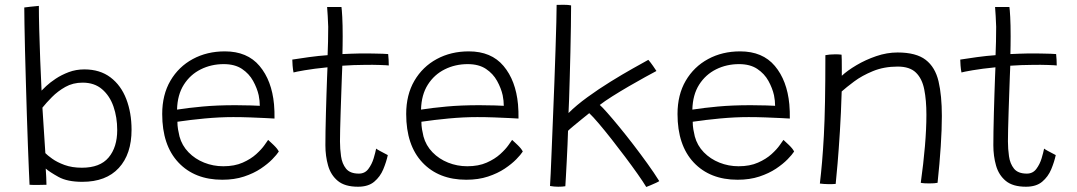

<svg xmlns="http://www.w3.org/2000/svg" viewBox="-20 -744 4394 783"><path d="M100.5 9.5Q99.5 -8 97.8 -50Q96 -92 93.8 -150.5Q91.5 -209 89.5 -275.8Q87.5 -342.5 85.5 -410.2Q83.5 -478 82 -538.5Q80.5 -599 79.8 -645Q79 -691 79 -713.5Q85.5 -714.5 103.5 -716.5Q121.5 -718.5 138.5 -720Q138.5 -680.5 140 -622.2Q141.5 -564 144 -499.2Q146.5 -434.5 149.5 -374.5Q154 -379.5 169 -393.5Q184 -407.5 207.2 -423Q230.5 -438.5 260.2 -449.8Q290 -461 324 -461Q387.5 -461 430.5 -428.5Q473.5 -396 495 -340Q516.5 -284 516.5 -215Q516.5 -115.5 464.5 -59Q412.5 -2.5 315.5 -2.5Q254.5 -2.5 218.5 -22.5Q182.5 -42.5 166.5 -56.5Q167.5 -42 168.5 -21.5Q169.5 -1 169.5 9.5Q157.5 10 135.2 10.2Q113 10.5 100.5 9.5ZM165 -119.5Q173 -111 192.8 -96.8Q212.5 -82.5 243.2 -71.2Q274 -60 314 -60Q388 -60 423 -101.8Q458 -143.5 458 -213.5Q458 -265.5 442.8 -309.5Q427.5 -353.5 396.2 -380.2Q365 -407 317 -407Q277.5 -407 246.5 -389.5Q215.5 -372 192 -348.2Q168.5 -324.5 153 -305Q153.5 -297.5 155.2 -270.8Q157 -244 159 -211.5Q161 -179 162.8 -152.8Q164.5 -126.5 165 -119.5Z M1117 -126Q1109 -113.5 1090.5 -94.5Q1072 -75.5 1043.2 -56.2Q1014.5 -37 975.2 -24Q936 -11 886.5 -11Q774 -11 707.8 -81.2Q641.5 -151.5 641.5 -279Q641.5 -357.5 675 -414.8Q708.5 -472 766.2 -503.2Q824 -534.5 897 -534.5Q988.5 -534.5 1038.5 -475Q1088.5 -415.5 1097.5 -318.5Q1100 -289.5 1099.5 -260.5Q1091.5 -261 1063.8 -262.5Q1036 -264 1000 -265.2Q964 -266.5 931.5 -266.5Q876 -266.5 814.8 -260.8Q753.5 -255 703.5 -247.5Q703.5 -231.5 706 -216.5Q708.5 -201.5 712 -187.5Q722 -150.5 748.8 -123Q775.5 -95.5 812.5 -80.8Q849.5 -66 890.5 -66Q936.5 -66 969.8 -80.8Q1003 -95.5 1025 -115.5Q1047 -135.5 1058.8 -152.5Q1070.5 -169.5 1073.5 -173.5Q1080 -168 1096 -152.5Q1112 -137 1117 -126ZM702 -297Q746.5 -304 805.8 -309.5Q865 -315 940 -315Q978.5 -315 1003.8 -314Q1029 -313 1039.5 -312.5Q1039.5 -333 1035 -355.5Q1028.5 -384.5 1012.2 -414Q996 -443.5 966.8 -463Q937.5 -482.5 892.5 -482.5Q841.5 -482.5 798.8 -461.2Q756 -440 729.8 -398.8Q703.5 -357.5 702 -297Z M1561.5 -111.5Q1555.5 -83.5 1543 -53.5Q1530.5 -23.5 1506.2 -3Q1482 17.5 1440 17.5Q1386.5 17.5 1357.8 -6.2Q1329 -30 1318 -68.8Q1307 -107.5 1307 -151.5Q1307 -174 1307.5 -209Q1308 -244 1309.2 -283.8Q1310.5 -323.5 1311.5 -361Q1312.5 -398.5 1313.8 -427.5Q1315 -456.5 1315.5 -469.5Q1260 -464 1222.5 -457.5Q1185 -451 1177 -448.5Q1174.5 -460 1173.2 -477Q1172 -494 1172 -501Q1199.5 -505.5 1239.8 -511Q1280 -516.5 1316 -519Q1317 -543.5 1317.8 -574.5Q1318.5 -605.5 1318.5 -634.5Q1318 -657.5 1316.5 -678.8Q1315 -700 1314 -715.5H1372.5Q1374 -707 1375.8 -674.5Q1377.5 -642 1377.5 -596.5Q1377.5 -581 1377.2 -559Q1377 -537 1376.5 -523.5Q1391 -524 1413 -525Q1435 -526 1448.5 -526Q1473.5 -526 1498.2 -525.8Q1523 -525.5 1541 -524.8Q1559 -524 1563 -523.5Q1564 -516.5 1564.8 -500.8Q1565.5 -485 1565.5 -477Q1560 -478 1530 -479Q1500 -480 1470 -479.5Q1448 -479.5 1422 -478.5Q1396 -477.5 1376 -476Q1375.5 -461.5 1374.2 -431.2Q1373 -401 1371.8 -363.2Q1370.5 -325.5 1369.2 -287.2Q1368 -249 1367.2 -217Q1366.5 -185 1366.5 -167.5Q1366.5 -137 1370.8 -106.8Q1375 -76.5 1391.2 -56.2Q1407.5 -36 1443.5 -36Q1468 -36 1482.2 -55Q1496.5 -74 1503.8 -98.2Q1511 -122.5 1514 -138Q1517.5 -135 1528 -129.2Q1538.5 -123.5 1548.8 -118.2Q1559 -113 1561.5 -111.5Z M2112 -126Q2104 -113.5 2085.5 -94.5Q2067 -75.5 2038.2 -56.2Q2009.5 -37 1970.2 -24Q1931 -11 1881.5 -11Q1769 -11 1702.8 -81.2Q1636.5 -151.5 1636.5 -279Q1636.5 -357.5 1670 -414.8Q1703.5 -472 1761.2 -503.2Q1819 -534.5 1892 -534.5Q1983.5 -534.5 2033.5 -475Q2083.5 -415.5 2092.5 -318.5Q2095 -289.5 2094.5 -260.5Q2086.5 -261 2058.8 -262.5Q2031 -264 1995 -265.2Q1959 -266.5 1926.5 -266.5Q1871 -266.5 1809.8 -260.8Q1748.5 -255 1698.5 -247.5Q1698.5 -231.5 1701 -216.5Q1703.5 -201.5 1707 -187.5Q1717 -150.5 1743.8 -123Q1770.5 -95.5 1807.5 -80.8Q1844.5 -66 1885.5 -66Q1931.5 -66 1964.8 -80.8Q1998 -95.5 2020 -115.5Q2042 -135.5 2053.8 -152.5Q2065.5 -169.5 2068.5 -173.5Q2075 -168 2091 -152.5Q2107 -137 2112 -126ZM1697 -297Q1741.5 -304 1800.8 -309.5Q1860 -315 1935 -315Q1973.5 -315 1998.8 -314Q2024 -313 2034.5 -312.5Q2034.5 -333 2030 -355.5Q2023.5 -384.5 2007.2 -414Q1991 -443.5 1961.8 -463Q1932.5 -482.5 1887.5 -482.5Q1836.5 -482.5 1793.8 -461.2Q1751 -440 1724.8 -398.8Q1698.5 -357.5 1697 -297Z M2615.5 18.5Q2602.5 -3 2579.8 -35.2Q2557 -67.5 2529.2 -104.5Q2501.5 -141.5 2473.5 -177Q2445.5 -212.5 2421.8 -240.5Q2398 -268.5 2383 -282.5Q2371.5 -273.5 2352.8 -258.2Q2334 -243 2317.5 -229.2Q2301 -215.5 2296.5 -210.5Q2296 -189 2294.5 -155.2Q2293 -121.5 2291.2 -86.2Q2289.5 -51 2287.8 -23Q2286 5 2285.5 15.5Q2279.5 16.5 2272 17Q2264.5 17.5 2256.5 17.5Q2240.5 17.5 2223 14.5Q2224 3 2225.8 -37.2Q2227.5 -77.5 2230 -137Q2232.5 -196.5 2235.2 -266Q2238 -335.5 2240.8 -406.5Q2243.5 -477.5 2245.5 -541.5Q2247.5 -605.5 2248.8 -653.5Q2250 -701.5 2250 -724Q2262.5 -724.5 2278.5 -724.5Q2298 -724.5 2309 -722Q2309 -685.5 2308.2 -635.8Q2307.5 -586 2306.2 -531.8Q2305 -477.5 2303.5 -427.2Q2302 -377 2300.8 -338.5Q2299.5 -300 2298.5 -283Q2330 -314.5 2375.8 -347.8Q2421.5 -381 2470 -411Q2518.5 -441 2559.8 -464.2Q2601 -487.5 2624 -500Q2633.5 -489 2643.2 -475Q2653 -461 2657 -454.5Q2641.5 -446.5 2610.8 -429.5Q2580 -412.5 2544.2 -391.8Q2508.5 -371 2476.5 -350.8Q2444.5 -330.5 2426 -316Q2435.5 -308 2456.5 -284.2Q2477.5 -260.5 2505.2 -226.8Q2533 -193 2562.8 -154.2Q2592.5 -115.5 2620.2 -77Q2648 -38.5 2668.5 -5.5Q2665.5 -3 2655 1.8Q2644.5 6.5 2633 11.5Q2621.5 16.5 2615.5 18.5Z M3218.5 -126Q3210.5 -113.5 3192 -94.5Q3173.5 -75.5 3144.8 -56.2Q3116 -37 3076.8 -24Q3037.5 -11 2988 -11Q2875.5 -11 2809.2 -81.2Q2743 -151.5 2743 -279Q2743 -357.5 2776.5 -414.8Q2810 -472 2867.8 -503.2Q2925.5 -534.5 2998.5 -534.5Q3090 -534.5 3140 -475Q3190 -415.5 3199 -318.5Q3201.5 -289.5 3201 -260.5Q3193 -261 3165.2 -262.5Q3137.5 -264 3101.5 -265.2Q3065.5 -266.5 3033 -266.5Q2977.5 -266.5 2916.2 -260.8Q2855 -255 2805 -247.5Q2805 -231.5 2807.5 -216.5Q2810 -201.5 2813.5 -187.5Q2823.5 -150.5 2850.2 -123Q2877 -95.5 2914 -80.8Q2951 -66 2992 -66Q3038 -66 3071.2 -80.8Q3104.5 -95.5 3126.5 -115.5Q3148.5 -135.5 3160.2 -152.5Q3172 -169.5 3175 -173.5Q3181.5 -168 3197.5 -152.5Q3213.5 -137 3218.5 -126ZM2803.5 -297Q2848 -304 2907.2 -309.5Q2966.5 -315 3041.5 -315Q3080 -315 3105.2 -314Q3130.5 -313 3141 -312.5Q3141 -333 3136.5 -355.5Q3130 -384.5 3113.8 -414Q3097.5 -443.5 3068.2 -463Q3039 -482.5 2994 -482.5Q2943 -482.5 2900.2 -461.2Q2857.5 -440 2831.2 -398.8Q2805 -357.5 2803.5 -297Z M3388 6Q3382 6.5 3374.5 6.8Q3367 7 3359.5 7Q3350.5 7 3340.2 6.2Q3330 5.5 3323.5 4.5Q3328.5 -37.5 3332.5 -84.2Q3336.5 -131 3339.8 -190.8Q3343 -250.5 3344.5 -330.5Q3346 -410.5 3346 -519Q3353.5 -520.5 3363.8 -521.5Q3374 -522.5 3386 -522.5Q3392.5 -522.5 3399.8 -522.2Q3407 -522 3412 -521Q3412.5 -515 3412.8 -499.8Q3413 -484.5 3413 -466.8Q3413 -449 3413 -435Q3435.5 -456 3472.5 -478Q3509.5 -500 3553.2 -515Q3597 -530 3640.5 -530Q3716 -530 3755 -500Q3794 -470 3807.5 -412.2Q3821 -354.5 3821 -271Q3821 -217 3816.5 -147.5Q3812 -78 3803.5 1.5Q3792.5 4 3769.5 4Q3760 4 3751 3.5Q3742 3 3735 1.5Q3746 -77 3752 -147.8Q3758 -218.5 3758 -276Q3758 -335 3749.2 -379.2Q3740.5 -423.5 3715.2 -448Q3690 -472.5 3641 -472.5Q3585 -472.5 3540 -454Q3495 -435.5 3463 -411.5Q3431 -387.5 3412.5 -371Q3410 -283 3405.2 -208Q3400.5 -133 3395.8 -77.8Q3391 -22.5 3388 6Z M4285.5 -111.5Q4279.5 -83.5 4267 -53.5Q4254.5 -23.5 4230.2 -3Q4206 17.5 4164 17.5Q4110.5 17.5 4081.8 -6.2Q4053 -30 4042 -68.8Q4031 -107.5 4031 -151.5Q4031 -174 4031.5 -209Q4032 -244 4033.2 -283.8Q4034.5 -323.5 4035.5 -361Q4036.5 -398.5 4037.8 -427.5Q4039 -456.5 4039.5 -469.5Q3984 -464 3946.5 -457.5Q3909 -451 3901 -448.5Q3898.5 -460 3897.2 -477Q3896 -494 3896 -501Q3923.5 -505.5 3963.8 -511Q4004 -516.5 4040 -519Q4041 -543.5 4041.8 -574.5Q4042.5 -605.5 4042.5 -634.5Q4042 -657.5 4040.5 -678.8Q4039 -700 4038 -715.5H4096.5Q4098 -707 4099.8 -674.5Q4101.5 -642 4101.5 -596.5Q4101.5 -581 4101.2 -559Q4101 -537 4100.5 -523.5Q4115 -524 4137 -525Q4159 -526 4172.5 -526Q4197.5 -526 4222.2 -525.8Q4247 -525.5 4265 -524.8Q4283 -524 4287 -523.5Q4288 -516.5 4288.8 -500.8Q4289.5 -485 4289.5 -477Q4284 -478 4254 -479Q4224 -480 4194 -479.5Q4172 -479.5 4146 -478.5Q4120 -477.5 4100 -476Q4099.5 -461.5 4098.2 -431.2Q4097 -401 4095.8 -363.2Q4094.5 -325.5 4093.2 -287.2Q4092 -249 4091.2 -217Q4090.5 -185 4090.5 -167.5Q4090.5 -137 4094.8 -106.8Q4099 -76.5 4115.2 -56.2Q4131.5 -36 4167.5 -36Q4192 -36 4206.2 -55Q4220.5 -74 4227.8 -98.2Q4235 -122.5 4238 -138Q4241.5 -135 4252 -129.2Q4262.5 -123.5 4272.8 -118.2Q4283 -113 4285.5 -111.5Z"/></svg>

Font: Grandstander ExtraLight
Style: Regular
Weight: 200
Designer: Tyler Finck
Foundry: Etcetera Type Co
Version: Version 1.200; ttfautohint (v1.8.3)